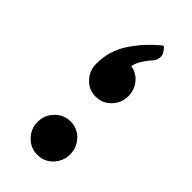

<svg xmlns="http://www.w3.org/2000/svg" viewBox="-155 -461 508 508"><g transform="rotate(45 99.0 -207.0)"><path d="M99 -205Q74 -205 56.5 -223.5Q39 -242 39 -268Q39 -317 65.5 -356.5Q92 -396 129 -426Q132 -429 135 -425Q148 -412 147 -399Q146 -386 135 -376Q128 -368 120 -355.5Q112 -343 109 -329Q132 -325 146 -307.5Q160 -290 160 -267Q160 -242 142.5 -223.5Q125 -205 99 -205ZM99 -112Q125 -112 142.5 -93.5Q160 -75 160 -49Q160 -24 142.5 -5.5Q125 13 99 13Q74 13 56 -5.5Q38 -24 38 -49Q38 -75 56 -93.5Q74 -112 99 -112Z"/></g></svg>

Font: Zain
Style: Bold
Weight: 700
Designer: Zain,Boutros
Foundry: Mobile Telecommunications Company (Zain), 2024
Version: Version 1.50; ttfautohint (v1.8.4)